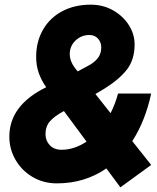

<svg xmlns="http://www.w3.org/2000/svg" viewBox="-20 -774 675 823"><path d="M436 -52Q343 12 224 12Q166 12 119.5 -15.5Q73 -43 46.5 -89Q20 -135 20 -188Q20 -323 178 -400Q157 -430 146 -461.5Q135 -493 135 -530Q135 -596 164.5 -647Q194 -698 247 -726Q300 -754 369 -754Q422 -754 465 -729.5Q508 -705 532.5 -666Q557 -627 557 -584Q557 -519 524.5 -476.5Q492 -434 426 -393Q421 -390 389 -371L454 -289Q475 -331 486 -373H628Q603 -256 547 -169L628 -67L496 29ZM370 -499Q393 -514 403.5 -531Q414 -548 414 -571Q414 -593 400 -608.5Q386 -624 363 -624Q329 -624 304 -600.5Q279 -577 279 -542Q279 -525 286.5 -507.5Q294 -490 313 -468Q359 -492 370 -499ZM351 -167 254 -298Q213 -276 194 -254Q175 -232 175 -199Q175 -171 193.5 -151.5Q212 -132 244 -132Q298 -132 351 -167Z"/></svg>

Font: Arvo
Style: Bold Italic
Weight: 700
Italic angle: -13°
Designer: Anton Koovit (Cyrillic Expansion: Cyreal)
Foundry: Anton Koovit, Yassin Baggar
Version: Version 3.000